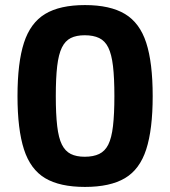

<svg xmlns="http://www.w3.org/2000/svg" viewBox="-20 -724 671 757"><path d="M315 -704Q414 -704 472.5 -669Q531 -634 556.5 -555.5Q582 -477 582 -345Q582 -214 556.5 -135Q531 -56 472.5 -21.5Q414 13 315 13Q216 13 158 -21.5Q100 -56 74.5 -135Q49 -214 49 -345Q49 -477 74.5 -555.5Q100 -634 158 -669Q216 -704 315 -704ZM314 -585Q281 -585 259 -574Q237 -563 224 -536.5Q211 -510 205.5 -463.5Q200 -417 200 -345Q200 -274 205.5 -227Q211 -180 224 -154Q237 -128 259 -117Q281 -106 314 -106Q348 -106 371 -117Q394 -128 407 -154Q420 -180 425.5 -227Q431 -274 431 -345Q431 -417 425.5 -463.5Q420 -510 407 -536.5Q394 -563 371 -574Q348 -585 314 -585Z"/></svg>

Font: Exo 2
Style: Bold
Weight: 700
Designer: Natanael Gama
Foundry: Natanael Gama
Version: Version 2.010